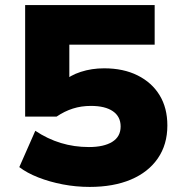

<svg xmlns="http://www.w3.org/2000/svg" viewBox="-20 -725 711 756"><path d="M333 11Q279 11 227 1Q175 -9 130.5 -26.5Q86 -44 56 -67L119 -210Q167 -178 219.5 -162Q272 -146 330 -146Q389 -146 422 -166.5Q455 -187 455 -227Q455 -266 424.5 -287Q394 -308 338 -308Q300 -308 267 -297.5Q234 -287 203 -266H79V-705H589V-549H253V-404H230Q255 -428 298 -442Q341 -456 390 -456Q466 -456 522 -428Q578 -400 608.5 -350Q639 -300 639 -231Q639 -156 601.5 -101.5Q564 -47 495.5 -18Q427 11 333 11Z"/></svg>

Font: Nunito Sans 10pt SemiExpanded Black
Style: Regular
Weight: 900
Width: 6
Designer: Vernon Adams
Foundry: Vernon Adams
Version: Version 3.101;gftools[0.9.27]